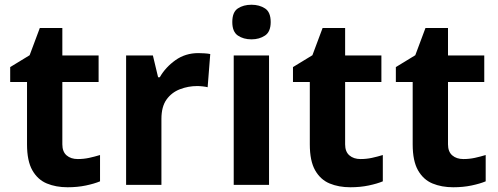

<svg xmlns="http://www.w3.org/2000/svg" viewBox="-20 -780 2101 810"><path d="M308 -109Q333 -109 356 -114Q379 -119 402 -126V-15Q378 -5 342.5 2.5Q307 10 265 10Q216 10 177.5 -6Q139 -22 116.5 -61.5Q94 -101 94 -171V-434H23V-497L105 -547L148 -662H243V-546H396V-434H243V-171Q243 -140 261 -124.5Q279 -109 308 -109Z M817 -556Q828 -556 843 -555Q858 -554 867 -552L856 -412Q849 -414 835.5 -415.5Q822 -417 812 -417Q774 -417 739 -403.5Q704 -390 682.5 -360Q661 -330 661 -278V0H512V-546H625L647 -454H654Q678 -496 720 -526Q762 -556 817 -556Z M1041 -760Q1074 -760 1098 -744.5Q1122 -729 1122 -687Q1122 -646 1098 -630Q1074 -614 1041 -614Q1007 -614 983.5 -630Q960 -646 960 -687Q960 -729 983.5 -744.5Q1007 -760 1041 -760ZM1115 -546V0H966V-546Z M1501 -109Q1526 -109 1549 -114Q1572 -119 1595 -126V-15Q1571 -5 1535.5 2.5Q1500 10 1458 10Q1409 10 1370.5 -6Q1332 -22 1309.5 -61.5Q1287 -101 1287 -171V-434H1216V-497L1298 -547L1341 -662H1436V-546H1589V-434H1436V-171Q1436 -140 1454 -124.5Q1472 -109 1501 -109Z M1935 -109Q1960 -109 1983 -114Q2006 -119 2029 -126V-15Q2005 -5 1969.5 2.5Q1934 10 1892 10Q1843 10 1804.5 -6Q1766 -22 1743.5 -61.5Q1721 -101 1721 -171V-434H1650V-497L1732 -547L1775 -662H1870V-546H2023V-434H1870V-171Q1870 -140 1888 -124.5Q1906 -109 1935 -109Z"/></svg>

Font: Noto Sans Gujarati UI
Style: Bold
Weight: 700
Designer: Jelle Bosma - Monotype Design Team, Universal Thirst
Foundry: Monotype Imaging Inc.
Version: Version 2.106; ttfautohint (v1.8.4.7-5d5b)